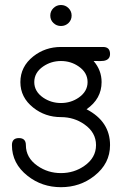

<svg xmlns="http://www.w3.org/2000/svg" viewBox="-20 -591 496 782"><path d="M271.7 -527.6Q271.7 -509.5 259 -497.3Q246.3 -485.1 228.3 -485.1Q210.4 -485.1 197.6 -497.3Q184.8 -509.5 184.8 -527.6Q184.8 -545.4 197.6 -558Q210.4 -570.6 228.3 -570.6Q246.3 -570.6 259 -558Q271.7 -545.4 271.7 -527.6ZM428.2 -371.1Q428.2 -347.9 403.1 -343.3Q397.5 -341.8 361.3 -342.5Q393.8 -304.9 393.8 -256.6Q393.8 -188.5 332.5 -146Q428.2 -96.4 428.2 0Q428.2 75.2 364.5 125.2Q306.2 171.4 228.3 171.4Q150.6 171.4 92.3 125.2Q28.6 75.2 28.6 0Q28.6 -28.6 57.1 -28.6Q85.4 -28.6 85.4 0Q85.4 51.5 132.8 84.5Q175 114 228.3 114Q281.7 114 323.7 84.5Q371.1 51.5 371.1 0Q371.1 -51.5 323.7 -84.5Q281.7 -114 228.3 -114Q164.1 -114 115.5 -152.6Q63 -194.1 63 -256.6Q63 -319.6 115.5 -361.3Q164.1 -399.7 228.3 -399.7H399.7Q428.2 -399.7 428.2 -371.1ZM336.7 -256.6Q336.7 -295.4 300.5 -320.3Q268.6 -342.5 228.3 -342.5Q188.2 -342.5 155.8 -320.3Q119.6 -295.4 119.6 -256.6Q119.6 -218.5 155.8 -193.4Q188.2 -171.4 228.3 -171.4Q268.6 -171.4 300.5 -193.4Q336.7 -218.5 336.7 -256.6Z"/></svg>

Font: EnergyBar
Style: Regular
Weight: 400
Italic angle: -10°
Version: 1.0 2000-03-28